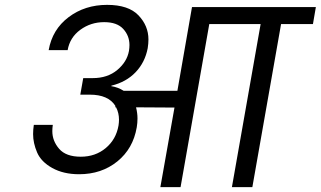

<svg xmlns="http://www.w3.org/2000/svg" viewBox="-20 -769 1318 789"><path d="M1266 -670H1135L1017 0H933L1051 -670H840L722 0H639L697 -327L539 -328Q545 -305 545 -282Q545 -264 542 -246Q527 -158 462 -105.5Q397 -53 305 -53Q241 -53 195 -78.5Q149 -104 132.5 -142.5Q116 -181 116 -218Q116 -236 119 -256H197Q195 -242 195 -230Q195 -190 223 -157.5Q251 -125 312 -125Q372 -125 414.5 -160.5Q457 -196 467 -253Q469 -266 469 -277Q469 -305 457 -328H454V-334Q425 -380 349 -380H310L322 -448H361Q422 -448 462 -481.5Q502 -515 510 -560Q512 -573 512 -584Q512 -622 486.5 -650Q461 -678 408 -678Q353 -678 310 -646.5Q267 -615 258 -563H180Q195 -648 262 -698.5Q329 -749 420 -749Q508 -749 549 -706Q590 -663 590 -607Q590 -590 587 -571Q576 -513 537.5 -472.5Q499 -432 438 -417L437 -415Q464 -411 488 -396H709L769 -740H1278Z"/></svg>

Font: Fz Poppins
Style: Italic
Weight: 400
Italic angle: -10°
Designer: Ninad Kale (Devanagari), Jonny Pinhorn (Latin)
Foundry: Indian Type Foundry
Version: Vit hóa bi Vntype.Com & FontZin.Com